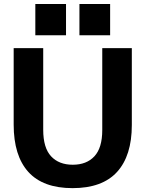

<svg xmlns="http://www.w3.org/2000/svg" viewBox="-20 -943 735 969"><path d="M313.2 -765.1V-922.9H158.3V-765.1ZM496.1 -700.1V-286.8C496.1 -226.9 482.9 -182.6 456.5 -154.2C430.1 -125.7 393.6 -111.6 347.1 -111.6C300.7 -111.6 264.2 -125.8 237.8 -154.2C211.4 -182.6 198.1 -227.1 198.1 -287.8V-700.1H49V-313.9C49 -209.4 73.8 -129.9 123 -75.3C172.4 -20.8 246.8 6.5 346.2 6.5C446.2 6.5 521.1 -20.8 570.8 -75.3C620.4 -129.9 645.3 -208.7 645.3 -312.1V-700.1ZM535.8 -765.1V-922.9H380.9V-765.1Z"/></svg>

Font: Diatome
Style: Bold
Weight: 700
Designer: 15.100.17
Foundry: 15.100.17
Version: Version 1.004;Fontself Maker 3.5.8